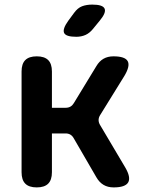

<svg xmlns="http://www.w3.org/2000/svg" viewBox="-20 -805 640 835"><path d="M139.8 10Q106.3 10 90 -6.3Q73.8 -22.5 73.8 -56V-494Q73.8 -527.5 90 -543.7Q106.3 -560 139.8 -560Q173.3 -560 189.6 -543.7Q205.8 -527.5 205.8 -494V-336.3H265.6Q277.7 -336.3 286.4 -341.4Q295.1 -346.4 301.1 -356.5L399 -517.3Q411.8 -539 430.2 -549.5Q448.6 -560 473.3 -560Q523.7 -560 535.3 -539.1Q546.8 -518.3 521.2 -475.3L414.8 -303.3Q408.8 -293.2 408.8 -282.9Q408.8 -272.7 414.5 -262.6L524.5 -77Q550.1 -33.3 537.4 -11.7Q524.7 10 474.3 10Q448.9 10 430.5 -0.9Q412.1 -11.7 399.3 -33.7L300.4 -204.2Q294.7 -214.3 286 -219.5Q277.3 -224.7 265.2 -224.7H205.8V-56Q205.8 -22.5 189.6 -6.3Q173.3 10 139.8 10ZM311.6 -645Q266.6 -645 258.8 -661.9Q251.1 -678.8 277.1 -715L302.3 -749.2Q317.9 -770.6 337 -777.8Q356.2 -785 381.6 -785Q426.9 -785 434.8 -767.6Q442.7 -750.2 414.3 -715.8L384 -678.8Q369.8 -661.2 351.9 -653.1Q333.9 -645 311.6 -645Z"/></svg>

Font: Maple Mono
Style: Regular
Weight: 400
Monospace: yes
Designer: subframe7536
Version: Version 7.300